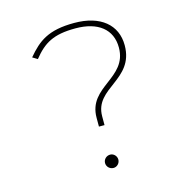

<svg xmlns="http://www.w3.org/2000/svg" viewBox="-101 -759 828 865"><g transform="rotate(-15 312.5 -326.5)"><path d="M308 -185H334V-226C334 -359 515 -347 515 -509C515 -605 443 -665 321 -665C199 -665 151 -627 98 -564L121 -550C171 -612 216 -640 320 -640C425 -640 487 -591 487 -506C487 -362 308 -372 308 -226ZM324 12C340 12 354 -2 354 -19C354 -36 340 -50 324 -50C306 -50 292 -36 292 -19C292 -2 306 12 324 12Z"/></g></svg>

Font: Inconsolata Expanded ExtraLight
Style: Regular
Weight: 200
Width: 7
Monospace: yes
Designer: Raph Levien, Cyreal, Brenton Simpson
Foundry: Raph Levien, Cyreal, Google
Version: Version 3.100